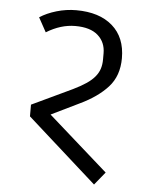

<svg xmlns="http://www.w3.org/2000/svg" viewBox="-52 -744 592 801"><g transform="rotate(5 244.0 -343.0)"><path d="M81 -244V-293L250 -373Q283 -389 305 -404Q327 -419 340 -435Q353 -451 358.5 -468.5Q364 -486 364 -507V-533Q364 -579 332 -607.5Q300 -636 237 -636Q176 -636 116 -599L83 -659Q112 -678 152.5 -690Q193 -702 235 -702Q332 -702 387 -654Q442 -606 442 -519Q442 -445 399.5 -398Q357 -351 283 -316L166 -259L416 -38L372 16Z"/></g></svg>

Font: IBM Plex Sans Devanagari
Style: Regular
Weight: 400
Designer: Mike Abbink, Paul van der Laan, Pieter van Rosmalen, Erin McLaughlin
Foundry: Bold Monday
Version: Version 1.1